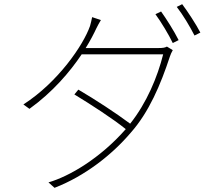

<svg xmlns="http://www.w3.org/2000/svg" viewBox="-20 -846 1040 919"><path d="M390 -616C412 -651 429 -684 442 -712C448 -724 455 -737 463 -750L421 -764C418 -751 415 -734 411 -722C379 -630 258 -453 92 -346L121 -325C232 -405 314 -501 371 -586H761C734 -478 682 -353 603 -254C536 -304 437 -369 355 -417L336 -394C418 -344 517 -280 582 -228C459 -88 312 -2 212 27L241 53C386 -3 516 -105 606 -211C693 -309 749 -441 793 -575C795 -582 802 -598 807 -606L779 -623C770 -618 761 -616 737 -616ZM724 -778C751 -741 788 -680 807 -640L835 -654C813 -698 776 -756 751 -791ZM826 -813C855 -776 888 -721 911 -676L939 -690C919 -729 879 -790 852 -826Z"/></svg>

Font: Noto Sans CJK Thin
Style: Regular
Weight: 100
Designer: Ryoko NISHIZUKA (kana & ideographs); Paul D. Hunt (Latin, Greek & Cyrillic); Wenlong ZHANG (bopomofo); Sandoll Communica
Foundry: Adobe Systems Incorporated
Version: Version 1.000;PS 1;hotconv 1.0.78;makeotf.lib2.5.61930